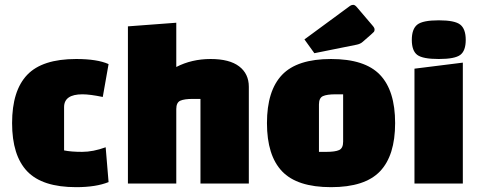

<svg xmlns="http://www.w3.org/2000/svg" viewBox="-20 -759 1984 794"><path d="M417 -150 429 -6Q377 15 295 15Q155 15 92.5 -50.5Q30 -116 30 -250Q30 -384 92.5 -449.5Q155 -515 295 -515Q382 -515 429 -494L405 -358Q352 -369 321 -369Q245 -369 245 -316V-137Q274 -131 319.5 -131Q365 -131 417 -150Z M709 -308V0H509V-650L709 -665V-482Q773 -515 851 -515Q929 -515 969 -484.5Q1009 -454 1009 -400V0H809V-350H778Q742 -350 725.5 -342.5Q709 -335 709 -308Z M1146.5 -50.5Q1084 -116 1084 -250Q1084 -384 1146.5 -449.5Q1209 -515 1349 -515Q1489 -515 1551.5 -449.5Q1614 -384 1614 -250Q1614 -116 1551.5 -50.5Q1489 15 1349 15Q1209 15 1146.5 -50.5ZM1299 -327V-131H1330Q1366 -131 1382.5 -138.5Q1399 -146 1399 -173V-369H1368Q1332 -369 1315.5 -361.5Q1299 -354 1299 -327ZM1454 -574 1280 -539 1239 -596 1428 -735Q1434 -739 1441 -739Q1448 -739 1457 -728L1520 -654Q1529 -644 1529 -637.5Q1529 -631 1526.5 -627.5Q1524 -624 1480 -586Q1470 -577 1454 -574Z M1694 0V-475L1894 -500V0ZM1705.5 -532Q1683 -549 1683 -594Q1683 -639 1705.5 -657Q1728 -675 1794.5 -675Q1861 -675 1883.5 -657Q1906 -639 1906 -594Q1906 -549 1883.5 -532Q1861 -515 1794.5 -515Q1728 -515 1705.5 -532Z"/></svg>

Font: Changa One
Style: Regular
Weight: 400
Designer: Eduardo Rodriguez Tunni
Foundry: Eduardo Rodriguez Tunni
Version: Version 1.003